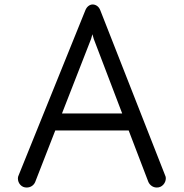

<svg xmlns="http://www.w3.org/2000/svg" viewBox="-20 -833 821 858"><path d="M718 -49Q721 -43 721 -37Q721 -20 709.5 -7.5Q698 5 681 5Q668 5 658 -2Q648 -9 643 -20L555 -250H227L137 -19Q132 -8 122 -1.5Q112 5 99 5Q82 5 71 -7Q60 -19 60 -36Q60 -43 63 -49L361 -786Q366 -799 375 -806Q384 -813 394 -813Q405 -813 414.5 -806Q424 -799 429 -785ZM387 -659 257 -326H526L399 -659L393 -680Z"/></svg>

Font: Tsukimi Rounded Medium
Style: Regular
Weight: 500
Designer: Takashi Funayama
Foundry: Takashi Funayama
Version: Version 1.032; ttfautohint (v1.8.3)